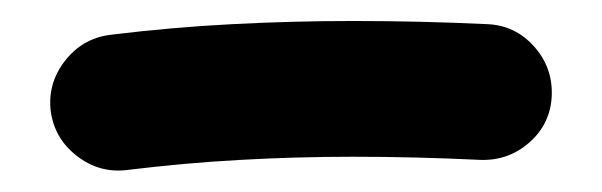

<svg xmlns="http://www.w3.org/2000/svg" viewBox="-20 -313 574 183"><path d="M28.3 -207.5Q25.4 -233.9 42 -255.1Q58.6 -276.4 85 -279.8Q144.5 -287.1 201.9 -290Q259.3 -293 316.4 -293Q380.4 -293 443.8 -290Q470.7 -289.1 488.8 -269Q506.8 -249 505.9 -222.2Q504.9 -195.3 484.9 -177.5Q464.8 -159.7 438 -160.6Q376 -163.6 316.4 -163.6Q262.2 -163.6 209 -160.6Q155.8 -157.7 100.6 -150.9Q74.2 -147.9 53 -164.6Q31.7 -181.2 28.3 -207.5Z"/></svg>

Font: Mikhak-DS1-FD Bold
Style: Bold
Weight: 700
Designer: Amin Abedi
Version: Version 3.2